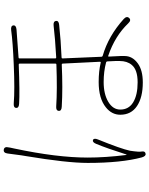

<svg xmlns="http://www.w3.org/2000/svg" viewBox="95 -880 809 1040"><g transform="rotate(-90 500.0 -360.5)"><path d="M187 23Q174 26 167 3Q137 -109 137 -290Q137 -403 174 -625Q176 -637 178 -649L188 -724Q191 -748 209 -745Q227 -742 221 -718L220 -711Q217 -700 215 -688Q166 -457 166 -291Q166 -194 180 -82Q181 -77 183 -82Q216 -186 240 -244Q249 -266 261 -262Q273 -257 264 -235Q213 -109 203 -61Q201 -50 200 -39L198 -18Q197 -7 199 4Q201 21 187 23ZM573 8Q492 8 445 -23.5Q398 -55 398 -114Q398 -160 438 -192Q486 -231 575 -231Q634 -231 680 -220Q685 -219 685 -224L675 -426Q675 -431 670 -431Q541 -425 442 -431Q418 -432 419 -447Q420 -463 444 -461Q533 -455 670 -460Q675 -460 675 -465V-659Q675 -664 670 -664Q519 -658 458 -662Q434 -663 435 -678Q436 -693 460 -691Q533 -685 669 -691Q791 -696 856 -705Q880 -708 882 -693Q883 -678 859 -676L708 -665Q703 -665 703 -660V-466Q703 -461 708 -461Q814 -467 880 -475Q904 -478 906 -462Q908 -447 884 -445Q803 -436 708 -432Q703 -432 703 -427L712 -217Q712 -211 718 -209Q825 -178 917 -95Q934 -79 922 -66Q910 -53 893 -71Q824 -143 718 -179Q713 -181 713 -176L716 -114Q716 -102 716 -90Q716 -48 676 -19Q639 8 573 8ZM668 -52Q689 -77 689 -117Q689 -129 689 -141L687 -183Q687 -189 681 -191Q632 -204 575 -204Q510 -204 468 -179Q426 -154 426 -114Q426 -68 465.5 -44Q505 -20 573.5 -20Q642 -20 668 -52Z"/></g></svg>

Font: Resource Han Rounded KR ExtraLight
Style: Regular
Weight: 250
Designer: Cyano Hao (round all glyphs); Ryoko NISHIZUKA 西塚涼子 (kana, bopomofo & ideographs); Paul D. Hunt (Latin, Greek & Cyrillic)
Foundry: Cyano Hao
Version: 0.990